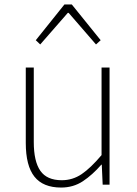

<svg xmlns="http://www.w3.org/2000/svg" viewBox="-20 -831 617 864"><path d="M255 13Q174 13 135 -36Q96 -85 96 -188V-527H132V-192Q132 -105 161.5 -62.5Q191 -20 258 -20Q307 -20 347.5 -47.5Q388 -75 437 -133V-527H473V0H442L438 -90H436Q396 -44 353 -15.5Q310 13 255 13ZM141 -650 270 -811H303L433 -650L412 -631L289 -773H285L161 -631Z"/></svg>

Font: Noto Sans KR Thin
Style: Regular
Weight: 100
Designer: Ryoko NISHIZUKA 西塚涼子 (kana, bopomofo & ideographs); Paul D. Hunt (Latin, Greek & Cyrillic); Sandoll Communications 산돌커뮤니
Foundry: Adobe
Version: Version 2.004-H2;hotconv 1.0.118;makeotfexe 2.5.65603